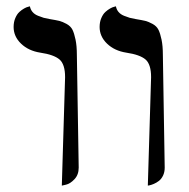

<svg xmlns="http://www.w3.org/2000/svg" viewBox="-20 -579 597 605"><path d="M174.8 5.9 185.1 -335.9Q185.1 -376.5 167.5 -391.6Q149.9 -406.7 106.9 -413.1Q69.8 -418.9 46.4 -441.4Q22.9 -463.9 22.9 -494.1Q22.9 -509.8 28.3 -522.2Q33.7 -534.7 41 -541.3Q48.3 -547.9 55.9 -552.2Q63.5 -556.6 68.8 -557.6L74.2 -559.1Q76.2 -548.8 82.5 -541.3Q88.9 -533.7 99.9 -529.3Q110.8 -524.9 117.7 -522.9Q124.5 -521 136.2 -519Q156.7 -515.6 166.7 -513.2Q176.8 -510.7 189.7 -503.7Q202.6 -496.6 208.3 -485.4Q213.9 -474.1 218 -454.3Q222.2 -434.6 222.2 -405.8Q222.7 -376.5 225.1 -228.3Q227.5 -80.1 228 -50.8Q228 -28.3 214.6 -14.2Q201.2 0 188 2.9ZM445.8 5.9 456.1 -335.9Q456.1 -376.5 438.5 -391.6Q420.9 -406.7 377.9 -413.1Q340.8 -418.9 317.4 -441.4Q293.9 -463.9 293.9 -494.1Q293.9 -509.8 299.3 -522.2Q304.7 -534.7 312 -541.3Q319.3 -547.9 326.9 -552.2Q334.5 -556.6 339.8 -557.6L345.2 -559.1Q347.2 -548.8 353.5 -541.3Q359.9 -533.7 370.8 -529.3Q381.8 -524.9 388.7 -522.9Q395.5 -521 407.2 -519Q427.7 -515.6 437.7 -513.2Q447.8 -510.7 460.7 -503.7Q473.6 -496.6 479.2 -485.4Q484.9 -474.1 489 -454.3Q493.2 -434.6 493.2 -405.8Q493.7 -376 496.1 -228Q498.5 -80.1 499 -50.8Q499 -36.6 493.7 -25.6Q488.3 -14.6 480.5 -8.8Q472.7 -2.9 464.6 0.5Q456.5 3.9 451.2 4.9Z"/></svg>

Font: Common Serif
Style: Regular
Weight: 400
Designer: Philipp H. Poll, Khaled Hosny
Foundry: Stefan Peev, Context Ltd.
Version: Version 1.026